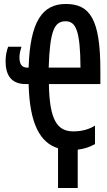

<svg xmlns="http://www.w3.org/2000/svg" viewBox="-20 -744 540 966"><path d="M272 202H371V9C407 5 434 -6 458 -19V-112C434 -97 399 -83 349 -83C268 -83 229 -140 226 -321H485V-390C485 -649 432 -724 311 -724C195 -724 131 -639 124 -404H116C92 -404 78 -419 78 -454C78 -477 83 -492 88 -509H21C14 -490 8 -465 8 -436C8 -366 37 -321 109 -321H124C129 -120 182 -26 272 2ZM385 -404H225C231 -591 254 -637 310 -637C361 -637 384 -591 385 -404Z"/></svg>

Font: Noto Sans Mono ExtraCondensed SemiBold
Style: Regular
Weight: 600
Width: 2
Designer: Monotype Design Team
Foundry: Monotype Imaging Inc.
Version: Version 2.014